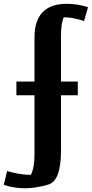

<svg xmlns="http://www.w3.org/2000/svg" viewBox="-30 -783 490 1026"><path d="M154.3 42V-273.9H57.6V-347.2H154.3V-582.5Q154.3 -762.7 327.1 -762.7Q382.8 -762.7 440.4 -744.6L419.4 -670.9Q356 -690.9 310.5 -690.9Q295.9 -658.2 295.9 -590.3V-347.2H385.7V-273.9H295.9V22.9Q295.9 183.6 227.8 203.4Q159.7 223.1 103 223.1Q46.4 223.1 -9.8 205.1L7.8 131.3Q77.6 151.4 134.8 151.4Q154.3 114.3 154.3 42Z"/></svg>

Font: NoticiaText-Bold
Style: Bold
Weight: 700
Designer: JM Sole
Foundry: JM Sole
Version: Version 1.003